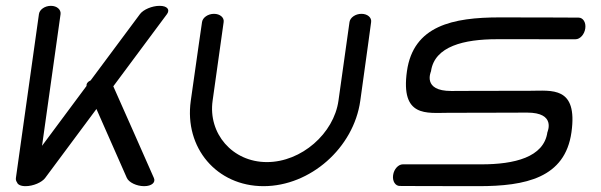

<svg xmlns="http://www.w3.org/2000/svg" viewBox="-20 -638 2061 658"><path d="M507.4 -28C506 -31.2 369.6 -340.4 368.3 -342.2L552.5 -590C563.2 -605 553.2 -618 527 -618C500.9 -618 471.1 -605 459.9 -590C459.8 -589.9 380.2 -483 290.6 -362.4C280.9 -358.4 275.7 -351.5 276.6 -343.5C223.3 -271.8 167.7 -197.1 124.1 -138.3L187.6 -590C189.2 -605 175.3 -618 154.4 -618C133.5 -618 115.6 -605 113.5 -590C113.2 -589.8 34.5 -28 34.5 -28C33.7 -22.5 35.2 -17.3 38.4 -12.9C40.9 -5.3 51.1 0 67.6 0C93.7 0 123.6 -13 134.7 -28L310.5 -264.5L414.8 -28C421.7 -13 447.9 0 474 0C500.2 0 514.2 -13.2 507.4 -28Z M1251.9 -562.6C1254.1 -577.6 1239.7 -590.6 1218.8 -590.6C1197.9 -590.6 1180 -577.6 1177.8 -562.6C1177.8 -562.6 1155.6 -404.1 1139.9 -292.6C1124.2 -181.1 1013.6 -82.5 894.7 -82.5C775.8 -82.5 692.9 -181.1 708.6 -292.6C724.2 -404.1 746.5 -562.6 746.5 -562.6C748.7 -577.6 734.3 -590.6 713.4 -590.6C692.5 -590.6 674.6 -577.6 672.4 -562.6C672.4 -562.6 656.5 -454.1 633.8 -292.6C611.1 -131.1 723 0 883.1 0C1043.3 0 1192 -131.1 1214.7 -292.6C1237.4 -454.1 1251.9 -562.6 1251.9 -562.6Z M1796.8 -326.9C1635.3 -326.9 1526.7 -326.2 1526.7 -326.2C1426.2 -326 1456.8 -392 1457.1 -393.9C1469.2 -479.8 1571.1 -503.6 1682.6 -503.6C1794.2 -503.6 1952.6 -503.5 1952.6 -503.5C1967.6 -503.5 1982.9 -519.7 1985.8 -540.6C1988.8 -561.5 1978 -577.6 1963 -577.6C1963 -577.6 1854.6 -578.4 1693.1 -578.4C1531.6 -578.4 1396.6 -550 1374.6 -393.9C1352.3 -234.8 1442.7 -251.4 1516.2 -251.4C1677.7 -251.4 1785.8 -252.3 1786.3 -252.1C1886.8 -252.3 1856.2 -186.4 1855.9 -184.5C1843.8 -98.6 1741.9 -74.8 1630.4 -74.8C1518.8 -74.8 1360.4 -74.8 1360.4 -74.8C1345.4 -74.8 1330.1 -58.7 1327.2 -37.8C1324.2 -16.9 1335 -0.7 1350 -0.7C1350 -0.7 1458.4 0 1619.9 0C1781.4 0 1916.4 -28.3 1938.4 -184.5C1960.7 -343.6 1870.3 -326.9 1796.8 -326.9Z"/></svg>

Font: Hi.
Style: Regular
Weight: 400
Designer: Mew Too, Robert Jablonski
Foundry: Cannot Into Space Fonts
Version: Version 1.996